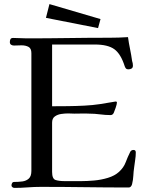

<svg xmlns="http://www.w3.org/2000/svg" viewBox="-20 -914 714 936"><path d="M642 -171Q642 -153 639 -134.5Q636 -116 634 -98Q631 -78 630 -57.5Q629 -37 624 -17Q623 -11 618.5 -5.5Q614 0 607 0Q500 0 393 -1.5Q286 -3 179 -3Q147 -3 114.5 -0.5Q82 2 50 2Q45 2 40.5 -1.5Q36 -5 36 -10Q36 -16 39 -21.5Q42 -27 49 -27Q70 -27 89 -29.5Q108 -32 120.5 -43.5Q133 -55 133 -81V-655Q133 -678 119 -685.5Q105 -693 85 -693Q75 -693 66 -692.5Q57 -692 48 -692Q40 -692 34 -696Q28 -700 28 -709Q28 -717 31 -723Q34 -729 44 -729Q61 -729 77.5 -728Q94 -727 110 -727Q211 -727 312 -728.5Q413 -730 513 -730Q559 -730 604 -733Q608 -704 614 -675Q620 -646 624 -617Q626 -611 627 -605.5Q628 -600 628 -594Q628 -584 621.5 -580Q615 -576 606 -576Q598 -576 594.5 -579.5Q591 -583 588 -591Q569 -651 537.5 -674Q506 -697 442 -697H234V-396Q273 -396 312 -396.5Q351 -397 391 -399Q432 -401 467.5 -406.5Q503 -412 543 -419H544Q550 -419 550 -414Q550 -407 544 -389Q538 -371 535 -365Q530 -353 519 -353Q494 -353 467.5 -356.5Q441 -360 415 -360Q397 -361 379 -360.5Q361 -360 342 -360Q335 -360 327.5 -360.5Q320 -361 312 -361Q297 -361 279 -358.5Q261 -356 247.5 -346.5Q234 -337 234 -316V-76Q234 -42 251 -36.5Q268 -31 296 -31H376Q404 -31 438.5 -34Q473 -37 506 -47Q539 -57 560 -76Q583 -97 592.5 -122.5Q602 -148 615 -174Q620 -183 631 -183Q642 -183 642 -171ZM470 -821 458 -777 204 -827 221 -894Z"/></svg>

Font: Kaisei HarunoUmi
Style: Regular
Weight: 400
Designer: Font-Kai, 金井和夫
Foundry: KAZUO KANAI
Version: Version 5.003